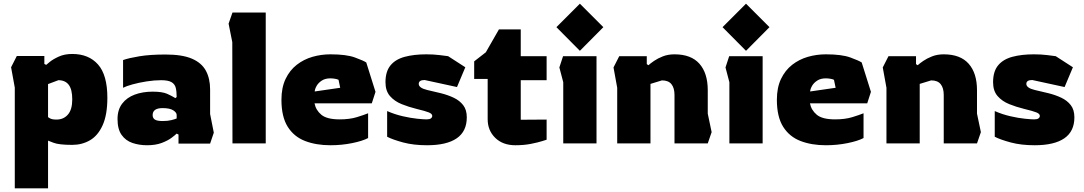

<svg xmlns="http://www.w3.org/2000/svg" viewBox="-20 -776 5864 1039"><path d="M60 243V-302L40 -412L71 -473H220V-430L230 -425Q230 -425 248 -440Q266 -455 297.5 -469.5Q329 -484 371 -484Q460 -484 510.5 -427Q561 -370 561 -247Q561 -155 535.5 -98.5Q510 -42 467 -17Q424 8 371 8Q299 8 269.5 -3.5Q240 -15 240 -15V243ZM286 -129Q324 -129 347.5 -156Q371 -183 371 -238Q371 -292 352 -317Q333 -342 296 -342L240 -321V-142Q240 -142 250.5 -135.5Q261 -129 286 -129Z M776 10Q733 10 696.5 -2.5Q660 -15 638 -46Q616 -77 616 -132Q616 -182 641 -215Q666 -248 709 -264Q752 -280 806 -280Q858 -280 884 -268.5Q910 -257 929 -245L936 -251Q936 -281 931 -301Q926 -321 908 -331.5Q890 -342 852 -342Q815 -342 773.5 -335.5Q732 -329 697.5 -319.5Q663 -310 646 -301V-451Q677 -462 734.5 -471.5Q792 -481 876 -481Q966 -481 1018.5 -458.5Q1071 -436 1094 -393.5Q1117 -351 1117 -292V-159L1137 -58L1117 1H946V-48L936 -53Q928 -45 908 -30Q888 -15 855 -2.5Q822 10 776 10ZM861 -121Q888 -121 907.5 -126Q927 -131 936 -135V-154Q936 -167 917.5 -179Q899 -191 860 -191Q806 -191 806 -153Q806 -137 818 -129Q830 -121 861 -121Z M1238 0 1237 -548 1217 -648 1238 -708H1418V0Z M1768 10Q1691 10 1631 -13Q1571 -36 1537 -90Q1503 -144 1503 -236Q1503 -302 1525.5 -349Q1548 -396 1586 -425.5Q1624 -455 1671 -468.5Q1718 -482 1768 -482Q1854 -482 1900.5 -465Q1947 -448 1962 -438L2012 -279L1992 -217H1682Q1689 -180 1719 -155Q1749 -130 1818 -130Q1872 -130 1911 -142Q1950 -154 1972 -163V-29Q1942 -13 1885.5 -1.5Q1829 10 1768 10ZM1683 -281 1821 -301 1812 -344Q1805 -348 1791.5 -350Q1778 -352 1768 -352Q1740 -352 1721.5 -340Q1703 -328 1693.5 -311.5Q1684 -295 1683 -281Z M2291 10Q2218 10 2162 -5Q2106 -20 2075 -36V-175Q2116 -157 2159.5 -147Q2203 -137 2238 -133.5Q2273 -130 2288 -130Q2305 -130 2312 -135.5Q2319 -141 2319 -149Q2319 -160 2301 -167.5Q2283 -175 2233 -187Q2192 -197 2153.5 -212.5Q2115 -228 2090.5 -256Q2066 -284 2066 -331Q2066 -389 2093 -422Q2120 -455 2170 -468.5Q2220 -482 2287 -482Q2325 -482 2358 -478Q2391 -474 2405 -472L2498 -412L2453 -305L2278 -343Q2246 -343 2246 -322Q2246 -300 2292 -289Q2328 -281 2366 -271.5Q2404 -262 2435.5 -247Q2467 -232 2486.5 -207Q2506 -182 2506 -141Q2506 -65 2451.5 -27.5Q2397 10 2291 10Z M2769 10Q2701 10 2660 -30Q2619 -70 2619 -131V-349H2546V-444L2609 -493L2680 -617H2798V-472H2938V-342H2798V-128L2938 -129V-20Q2938 -20 2914.5 -12.5Q2891 -5 2853 2.5Q2815 10 2769 10Z M3118 -501 2991 -629 3118 -756 3245 -629ZM3028 0V-331L3007 -411L3027 -472H3208V0Z M3320 0V-301L3300 -411L3331 -472H3480V-429L3489 -423Q3500 -433 3519.5 -446.5Q3539 -460 3567 -471Q3595 -482 3630 -482Q3720 -482 3765 -431Q3810 -380 3810 -288V-161L3831 -61L3810 0H3630V-262Q3630 -300 3613.5 -320.5Q3597 -341 3562 -341L3500 -322V0Z M4017 -501 3890 -629 4017 -756 4144 -629ZM3927 0V-331L3906 -411L3926 -472H4107V0Z M4449 10Q4372 10 4312 -13Q4252 -36 4218 -90Q4184 -144 4184 -236Q4184 -302 4206.5 -349Q4229 -396 4267 -425.5Q4305 -455 4352 -468.5Q4399 -482 4449 -482Q4535 -482 4581.5 -465Q4628 -448 4643 -438L4693 -279L4673 -217H4363Q4370 -180 4400 -155Q4430 -130 4499 -130Q4553 -130 4592 -142Q4631 -154 4653 -163V-29Q4623 -13 4566.5 -1.5Q4510 10 4449 10ZM4364 -281 4502 -301 4493 -344Q4486 -348 4472.5 -350Q4459 -352 4449 -352Q4421 -352 4402.5 -340Q4384 -328 4374.5 -311.5Q4365 -295 4364 -281Z M4777 0V-301L4757 -411L4788 -472H4937V-429L4946 -423Q4957 -433 4976.5 -446.5Q4996 -460 5024 -471Q5052 -482 5087 -482Q5177 -482 5222 -431Q5267 -380 5267 -288V-161L5288 -61L5267 0H5087V-262Q5087 -300 5070.5 -320.5Q5054 -341 5019 -341L4957 -322V0Z M5579 10Q5506 10 5450 -5Q5394 -20 5363 -36V-175Q5404 -157 5447.5 -147Q5491 -137 5526 -133.5Q5561 -130 5576 -130Q5593 -130 5600 -135.5Q5607 -141 5607 -149Q5607 -160 5589 -167.5Q5571 -175 5521 -187Q5480 -197 5441.5 -212.5Q5403 -228 5378.5 -256Q5354 -284 5354 -331Q5354 -389 5381 -422Q5408 -455 5458 -468.5Q5508 -482 5575 -482Q5613 -482 5646 -478Q5679 -474 5693 -472L5786 -412L5741 -305L5566 -343Q5534 -343 5534 -322Q5534 -300 5580 -289Q5616 -281 5654 -271.5Q5692 -262 5723.5 -247Q5755 -232 5774.5 -207Q5794 -182 5794 -141Q5794 -65 5739.5 -27.5Q5685 10 5579 10Z"/></svg>

Font: Rowdies
Style: Regular
Weight: 400
Designer: Jaikishan Patel
Version: Version 1.000; ttfautohint (v1.8.3)